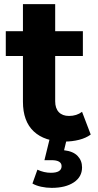

<svg xmlns="http://www.w3.org/2000/svg" viewBox="-20 -677 475 929"><path d="M419 -26Q396 -9 362.5 -0.5Q329 8 292 8Q196 8 143.5 -41Q91 -90 91 -185V-406H8V-526H91V-657H247V-526H381V-406H247V-187Q247 -153 264.5 -134.5Q282 -116 314 -116Q351 -116 377 -136ZM137 211 161 144Q193 159 226 159Q278 159 278 127Q278 98 229 98H195L221 -8H304L290 50Q334 55 355.5 77.5Q377 100 377 133Q377 179 337 205.5Q297 232 230 232Q204 232 179 226.5Q154 221 137 211Z"/></svg>

Font: Idrija
Style: Bold
Weight: 700
Designer: Julieta Ulanovsky
Foundry: Julieta Ulanovsky
Version: Version 7.200